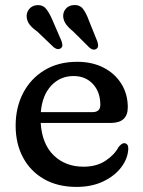

<svg xmlns="http://www.w3.org/2000/svg" viewBox="-20 -723 564 755"><path d="M482.5 -301Q482.5 -239.5 415 -239.5H140Q145.5 -156 191.5 -111.8Q237.5 -67.5 308.5 -67.5Q359.5 -67.5 394.8 -90.8Q430 -114 446 -144.5Q459 -160.5 468.5 -160Q484.5 -159 484.5 -138.5Q483 -100 457 -65.5Q431 -31 385.8 -9.5Q340.5 12 281 12Q207 12 153.2 -18.8Q99.5 -49.5 70.5 -103.8Q41.5 -158 41.5 -229Q41.5 -300.5 71 -357.2Q100.5 -414 155 -447Q209.5 -480 283.5 -480Q342.5 -480 387.2 -457Q432 -434 457.2 -393.5Q482.5 -353 482.5 -301ZM269.5 -424Q216.5 -424 181.2 -386Q146 -348 140.5 -282H343Q374.5 -282 374.5 -310.5Q374.5 -361.5 345.2 -392.8Q316 -424 269.5 -424ZM329.5 -642.5 362.5 -560.5Q365.5 -551.5 365.8 -544Q366 -536.5 360 -531.5Q347.5 -522.5 332 -535.5L267.5 -599.5Q249.5 -614 239.8 -627.5Q230 -641 228.5 -657.5Q227.5 -675.5 239 -688.8Q250.5 -702 270 -703Q294 -704.5 306.8 -687.5Q319.5 -670.5 329.5 -642.5ZM186 -644.5 221.5 -562.5Q224.5 -554 225.2 -546.5Q226 -539 220 -534Q208.5 -524.5 192 -536.5L126.5 -599Q108 -612 97.5 -625Q87 -638 85 -654.5Q83 -672.5 94 -686.5Q105 -700.5 123.5 -702.5Q147.5 -705 161 -688.5Q174.5 -672 186 -644.5Z"/></svg>

Font: Fraunces 9pt S100
Style: Regular
Weight: 400
Version: Version 1.000; ttfautohint (v1.8.3)